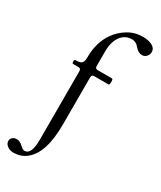

<svg xmlns="http://www.w3.org/2000/svg" viewBox="-307 -807 971 1159"><g transform="rotate(30 178.0 -227.5)"><path d="M-63 224.1Q-63 208.5 -51.5 199.2Q-40 189.9 -24.9 189.9Q-12.7 189.9 -2 194.6Q8.8 199.2 18.6 209Q38.6 228 49.8 228Q74.2 228 86.2 202.1Q98.1 176.3 98.1 124V-355Q98.1 -373 80.1 -373H43.9Q36.6 -373 36.6 -386.7Q36.6 -399.9 43.9 -399.9Q64.9 -399.9 76.4 -404.1Q87.9 -408.2 93 -419.2Q98.1 -430.2 98.1 -451.2Q98.1 -503.9 111.1 -547.9Q124 -591.8 148.9 -627.4Q178.2 -669.4 224.6 -697.8Q271 -726.1 328.1 -726.1Q366.7 -726.1 392.8 -712.4Q418.9 -698.7 418.9 -672.4Q418.9 -659.7 412.8 -649.2Q406.7 -638.7 397 -632.8Q387.2 -627 377 -627Q349.6 -627 327.6 -653.8Q306.2 -680.2 278.8 -680.2Q243.7 -680.2 219.7 -660.4Q195.8 -640.6 184.3 -608.2Q172.9 -575.7 172.9 -537.6V-433.1Q172.9 -415 190.9 -415H290Q293.9 -415 295.7 -409.9Q297.4 -404.8 297.4 -394Q297.4 -383.3 295.7 -378.2Q293.9 -373 290 -373H190.9Q172.9 -373 172.9 -355V-28.8Q172.9 21.5 167.7 63.2Q162.6 105 152.1 138.4Q141.6 171.9 126 196.8Q102.5 233.9 70.6 252.4Q38.6 271 -2 271Q-18.1 271 -32 264.9Q-45.9 258.8 -54.4 248Q-63 237.3 -63 224.1Z"/></g></svg>

Font: Junicode Two Beta VF
Style: Regular
Weight: 400
Designer: Peter S. Baker
Foundry: Briery Creek Software
Version: Version 1.031 beta; ttfautohint (v1.8.1.43-b0c9)